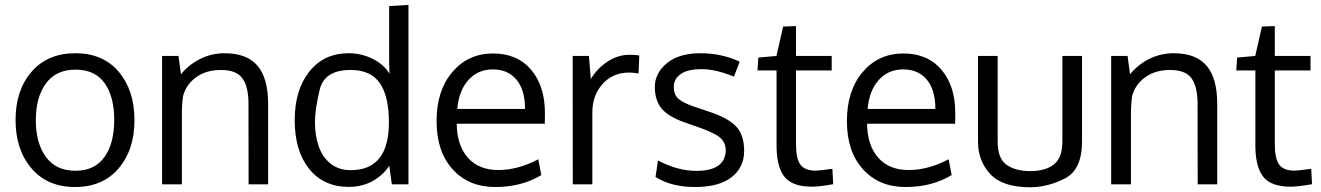

<svg xmlns="http://www.w3.org/2000/svg" viewBox="-20 -769 5511 801"><path d="M475.6 -469.2Q541 -391.6 541 -267.6Q541 -143.6 474.6 -66.2Q408.2 11.2 293 11.2Q177.7 11.2 111.3 -66.7Q44.9 -144.5 44.9 -268.6Q44.9 -392.6 111.8 -469.7Q178.7 -546.9 294.4 -546.9Q410.2 -546.9 475.6 -469.2ZM171.6 -420.9Q129.4 -363.3 129.4 -267.6Q129.4 -171.9 171.6 -114.3Q213.9 -56.6 294.4 -56.6Q375 -56.6 415.8 -113.8Q456.5 -170.9 456.5 -268.6Q456.5 -366.2 416.3 -422.4Q376 -478.5 294.9 -478.5Q213.9 -478.5 171.6 -420.9Z M656.2 0V-535.6H724.6L734.9 -459Q766.6 -498.5 814.2 -522.7Q861.8 -546.9 917 -546.9Q1009.8 -546.9 1054.2 -494.9Q1098.6 -442.9 1098.6 -335V0H1017.1Q1017.1 -322.3 1016.6 -345.2Q1014.6 -413.6 989 -445.3Q963.4 -477.1 901.9 -477.1Q840.3 -477.1 798.3 -446.8Q756.3 -416.5 743.7 -368.2Q738.8 -335.4 738.8 -293V0Z M1435.5 10.7Q1329.6 10.7 1269.5 -64.7Q1209.5 -140.1 1209.5 -267.1Q1209.5 -394 1270.5 -470.5Q1331.5 -546.9 1434.1 -546.9Q1487.3 -546.9 1534.4 -523.7Q1581.5 -500.5 1605 -461.4L1603.5 -507.8V-743.7L1684.1 -748.5V0H1614.7L1604 -77.6Q1577.6 -37.1 1533.7 -13.2Q1489.7 10.7 1435.5 10.7ZM1443.4 -59.1Q1602.5 -59.1 1602.5 -258.8Q1602.5 -367.2 1564.7 -422.1Q1526.9 -477.1 1442.4 -477.1Q1333.5 -477.1 1313.7 -394.8Q1293.9 -312.5 1293.9 -258.8Q1293.9 -205.1 1309.3 -159.4Q1324.7 -113.8 1358.9 -86.4Q1393.1 -59.1 1443.4 -59.1Z M2225.6 -104.5 2238.3 -38.6Q2156.2 11.2 2045.9 11.2Q1935.5 11.2 1868.4 -62.7Q1801.3 -136.7 1801.3 -263.7Q1801.3 -390.6 1866.5 -467.8Q1931.6 -544.9 2034.2 -545.9Q2136.7 -546.9 2195.1 -478.8Q2253.4 -410.6 2253.4 -296.9L2252.9 -252.9H1885.3Q1886.7 -161.6 1932.4 -110.6Q1978 -59.6 2059.1 -59.6Q2140.1 -59.6 2225.6 -104.5ZM1887.7 -314.5H2170.4Q2170.4 -394 2134.5 -436.8Q2098.6 -479.5 2036.1 -479.5Q1973.6 -479.5 1934.1 -435.3Q1894.5 -391.1 1887.7 -314.5Z M2606.9 -540.5Q2628.9 -540.5 2647 -537.6L2644 -462.4Q2621.6 -466.3 2605 -466.3Q2536.6 -466.3 2493.9 -418.7Q2451.2 -371.1 2451.2 -300.8V0H2369.6Q2369.1 -493.2 2369.1 -535.6H2437L2444.8 -439.5Q2472.7 -484.9 2515.6 -512.7Q2558.6 -540.5 2606.9 -540.5Z M2885.3 -56.2Q3004.4 -56.2 3007.8 -140.1Q3007.8 -175.8 2982.4 -196.3Q2957 -216.8 2882.8 -242.2L2842.3 -256.3Q2772 -279.8 2741.9 -314.2Q2711.9 -348.6 2711.9 -406.2Q2711.9 -463.9 2762.2 -505.4Q2812.5 -546.9 2901.9 -546.9Q2991.2 -546.9 3065.9 -511.7L3042 -449.2Q2966.3 -480.5 2907.7 -480.5Q2849.1 -480.5 2820.1 -460.4Q2791 -440.4 2791 -406.2Q2791 -372.1 2812 -355.5Q2833 -338.9 2872.6 -325.2Q2912.1 -311.5 2936.5 -303.7Q3017.6 -277.3 3051.3 -241.2Q3085 -205.1 3084.5 -137.7Q3084 -70.3 3031.7 -29.5Q2979.5 11.2 2879.9 11.2Q2780.3 11.2 2714.8 -30.8L2725.1 -99.6Q2806.6 -56.2 2885.3 -56.2Z M3367.2 9.8Q3288.1 9.8 3254.9 -28.8Q3221.7 -67.4 3219.7 -153.3V-475.1H3140.1L3143.6 -528.8L3219.2 -535.6L3247.1 -658.2L3300.8 -660.2V-535.6H3449.7V-475.1H3300.8V-168Q3300.8 -106.9 3319.3 -82Q3337.9 -57.1 3382.8 -57.1Q3398.9 -57.1 3452.6 -64.9L3456.1 -0.5Q3397.9 9.8 3367.2 9.8Z M3937.5 -104.5 3950.2 -38.6Q3868.2 11.2 3757.8 11.2Q3647.5 11.2 3580.3 -62.7Q3513.2 -136.7 3513.2 -263.7Q3513.2 -390.6 3578.4 -467.8Q3643.6 -544.9 3746.1 -545.9Q3848.6 -546.9 3907 -478.8Q3965.3 -410.6 3965.3 -296.9L3964.8 -252.9H3597.2Q3598.6 -161.6 3644.3 -110.6Q3689.9 -59.6 3771 -59.6Q3852.1 -59.6 3937.5 -104.5ZM3599.6 -314.5H3882.3Q3882.3 -394 3846.4 -436.8Q3810.5 -479.5 3748 -479.5Q3685.5 -479.5 3646 -435.3Q3606.4 -391.1 3599.6 -314.5Z M4060.1 -178.7V-535.6H4142.1V-177.7Q4142.1 -107.9 4179.2 -81.5Q4216.3 -55.2 4278.8 -55.2Q4341.3 -55.2 4376.7 -83Q4412.1 -110.8 4412.1 -177.7V-535.6H4494.1V-178.7Q4494.1 -61 4422.4 -24.4Q4350.6 12.2 4277.8 12.2Q4162.6 12.2 4111.3 -42.7Q4060.1 -97.7 4060.1 -178.7Z M4615.7 0V-535.6H4684.1L4694.3 -459Q4726.1 -498.5 4773.7 -522.7Q4821.3 -546.9 4876.5 -546.9Q4969.2 -546.9 5013.7 -494.9Q5058.1 -442.9 5058.1 -335V0H4976.6Q4976.6 -322.3 4976.1 -345.2Q4974.1 -413.6 4948.5 -445.3Q4922.9 -477.1 4861.3 -477.1Q4799.8 -477.1 4757.8 -446.8Q4715.8 -416.5 4703.1 -368.2Q4698.2 -335.4 4698.2 -293V0Z M5364.7 9.8Q5285.6 9.8 5252.4 -28.8Q5219.2 -67.4 5217.3 -153.3V-475.1H5137.7L5141.1 -528.8L5216.8 -535.6L5244.6 -658.2L5298.3 -660.2V-535.6H5447.3V-475.1H5298.3V-168Q5298.3 -106.9 5316.9 -82Q5335.4 -57.1 5380.4 -57.1Q5396.5 -57.1 5450.2 -64.9L5453.6 -0.5Q5395.5 9.8 5364.7 9.8Z"/></svg>

Font: Oxygen-Regular
Style: Regular
Weight: 400
Designer: Vernon Adams
Foundry: Vernon Adams
Version: Version Release 0.2.3 webfont; ttfautohint (v0.93.3-1d66) -l